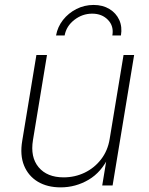

<svg xmlns="http://www.w3.org/2000/svg" viewBox="-20 -769 618 796"><path d="M231.4 7.8Q176.3 7.8 137 -15.6Q97.7 -39.1 79.8 -82.5Q62 -126 72.3 -186L130.9 -541H174.8L116.7 -188.5Q105 -117.7 140.1 -75.7Q175.3 -33.7 243.7 -33.7Q290.5 -33.7 331.1 -53.2Q371.6 -72.8 399.2 -108.6Q426.8 -144.5 434.6 -192.4L492.2 -541H536.1L446.8 0H403.8L423.8 -121.6H432.1Q400.9 -55.2 347.2 -23.7Q293.5 7.8 231.4 7.8ZM368.2 -748.5Q405.8 -748.5 433.6 -731.7Q461.4 -714.8 474.4 -686.3Q487.3 -657.7 481.4 -622.1H445.8Q452.6 -660.6 427.7 -686.5Q402.8 -712.4 362.3 -712.4Q321.3 -712.4 288.1 -686.5Q254.9 -660.6 248 -622.1H212.4Q218.8 -657.7 241.2 -686.3Q263.7 -714.8 296.9 -731.7Q330.1 -748.5 368.2 -748.5Z"/></svg>

Font: Inter 17pt ExtraLight
Style: Italic
Weight: 250
Italic angle: -9.3988°
Version: Version 4.001;git-66647c0bb